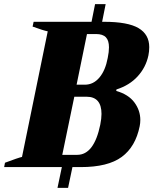

<svg xmlns="http://www.w3.org/2000/svg" viewBox="-53 -805 739 925"><path d="M508 -374 507 -367Q566 -350 594.5 -311.5Q623 -273 623 -227Q623 -212 620 -197Q600 -98 533.5 -49Q467 0 336 0H296L275 100H224L245 0H-33L-29 -21Q35 -45 53 -49L177 -654Q156 -658 104 -677L109 -700H388L405 -785H456L439 -700H448Q563 -700 614.5 -669.5Q666 -639 666 -578Q666 -557 662 -538Q650 -481 610.5 -437.5Q571 -394 508 -374ZM472 -577Q472 -610 457 -625.5Q442 -641 410 -641H366L316 -397H356Q397 -397 426 -431.5Q455 -466 466 -526Q472 -555 472 -577ZM436 -256Q436 -339 364 -339H305L247 -59H319Q400 -59 430 -204Q436 -234 436 -256Z"/></svg>

Font: Trirong Black
Style: Italic
Weight: 900
Italic angle: -12°
Designer: Katatrad Team
Foundry: CadsonDemak
Version: Version 1.001